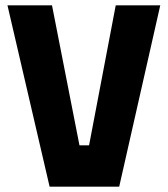

<svg xmlns="http://www.w3.org/2000/svg" viewBox="-20 -700 631 720"><path d="M166 0 8 -680H175L278 -155H314L414 -680H581L427 0Z"/></svg>

Font: Cairo ExtraBold
Style: Regular
Weight: 800
Designer: Mohamed Gaber, Accademia di Belle Arti di Urbino
Foundry: Kief Type Foundry, Accademia di Belle Arti di Urbino
Version: Version 3.117